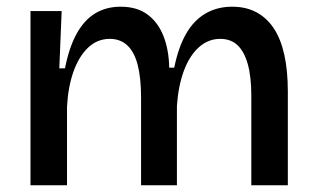

<svg xmlns="http://www.w3.org/2000/svg" viewBox="-20 -553 942 573"><path d="M71 0V-316V-520H164L157 -349H174Q186 -411 208.5 -452Q231 -493 264 -513Q297 -533 340 -533Q389 -533 420.5 -509.5Q452 -486 468 -445Q484 -404 485 -351H500Q512 -411 535 -451.5Q558 -492 593 -512.5Q628 -533 673 -533Q714 -533 745 -516.5Q776 -500 797 -468.5Q818 -437 828.5 -389.5Q839 -342 839 -280V0H730V-267Q730 -324 719.5 -361.5Q709 -399 689 -418Q669 -437 637 -437Q601 -437 573 -411.5Q545 -386 528.5 -341Q512 -296 508 -237V0H401V-261Q401 -320 391 -359Q381 -398 360 -417.5Q339 -437 308 -437Q270 -437 242.5 -410.5Q215 -384 199 -338.5Q183 -293 180 -234V0Z"/></svg>

Font: Bricolage Grotesque 24pt Medium
Style: Regular
Weight: 500
Designer: Mathieu Triay
Foundry: Atelier Triay
Version: Version 1.001;gftools[0.9.33.dev8+g029e19f]